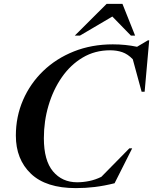

<svg xmlns="http://www.w3.org/2000/svg" viewBox="-20 -955 787 987"><path d="M569 -13Q515 0.5 467.5 6.2Q420 12 370 12Q216.5 12 139 -62Q61.5 -136 61.5 -258Q61.5 -355.5 98.5 -440.8Q135.5 -526 202.2 -590.2Q269 -654.5 360.2 -690.8Q451.5 -727 560 -727Q625 -727 684.5 -714.5L740 -747.5H747L723.5 -483.5H708L662.5 -650.5Q637 -677 608.5 -686.8Q580 -696.5 546 -696.5Q468 -696.5 405.2 -659.2Q342.5 -622 298 -558Q253.5 -494 229.5 -413Q205.5 -332 205.5 -244.5Q205.5 -130 252.5 -74Q299.5 -18 376.5 -18Q407 -18 438.8 -24.5Q470.5 -31 501 -46L645 -192.5H659.5ZM364.5 -772 528 -935H609.5L674.5 -772H653L557.5 -870L391 -772Z"/></svg>

Font: Newsreader Display SemiBold
Style: Italic
Weight: 600
Italic angle: -17°
Designer: Hugues Gentile
Foundry: Production Type
Version: Version 1.001